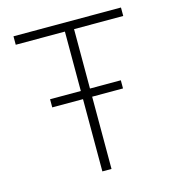

<svg xmlns="http://www.w3.org/2000/svg" viewBox="-108 -819 826 910"><g transform="rotate(-15 304.5 -364.0)"><path d="M41 -686V-727.5H568.4V-686H327.1V0H282.2V-686ZM131.3 -354.5V-394.5H478.5V-354.5Z"/></g></svg>

Font: Inter 24pt ExtraLight
Style: Regular
Weight: 250
Designer: Rasmus Andersson
Foundry: rsms
Version: Version 4.001;git-66647c0bb